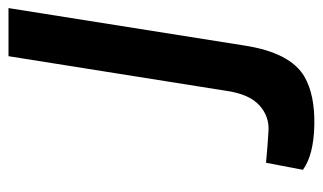

<svg xmlns="http://www.w3.org/2000/svg" viewBox="-178 -594 778 463"><g transform="rotate(-90 211.5 -363.0)"><path d="M33 -22 50 -111Q92 -107 127 -105Q162 -103 188.5 -127Q215 -151 223 -204L307 -732H423L333 -165Q316 -52 257 -18Q213 7 141 5.5Q69 4 33 -22Z"/></g></svg>

Font: Exo
Style: Demi Bold Italic
Weight: 600
Designer: Natanael Gama
Version: Version 1